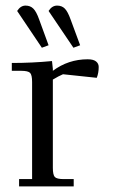

<svg xmlns="http://www.w3.org/2000/svg" viewBox="-20 -663 409 683"><path d="M22 -411.1V-439Q94.7 -439 165 -445.8L168 -418V-411.1Q223.1 -452.1 292 -452.1Q312 -452.1 321.5 -444.6Q331.1 -437 331.1 -424.8Q331.1 -403.3 324.2 -386.2L204.1 -398.9Q189 -392.6 168 -379.9V-65.9Q168 -41 175 -33.4Q182.1 -25.9 207 -25.9H242.2V0H47.9V-25.9H94.2V-371.1Q94.2 -396 87.2 -403.6Q80.1 -411.1 55.2 -411.1ZM41 -624Q53.2 -643.1 70.8 -643.1Q87.9 -643.1 98.6 -632.3Q109.4 -621.6 119.1 -594.2L152.8 -502L128.9 -493.2ZM152.8 -624Q165 -643.1 183.1 -643.1Q200.2 -643.1 210.7 -632.3Q221.2 -621.6 231 -594.2L265.1 -502L241.2 -493.2Z"/></svg>

Font: Dihjauti
Style: Regular
Weight: 400
Designer: T. Christopher White
Version: Version 3.0.0